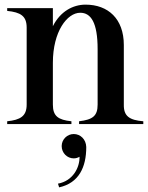

<svg xmlns="http://www.w3.org/2000/svg" viewBox="-20 -535 638 828"><path d="M514 -84V-341C514 -454 446 -515 349 -515C295 -515 240 -486 208 -422V-500H11V-488C69 -482 95 -466 95 -416V-84C95 -34 68 -18 11 -12V0H288V-12C231 -18 208 -34 208 -84V-264C208 -400 270 -480 326 -480C372 -480 401 -438 401 -323V-84C401 -35 380 -19 321 -12V0H598V-12C538 -17 513 -34 514 -84ZM230 257 235 273C321 254 352 185 352 99C351 66 327 43 298 43C270 43 246 66 246 95C246 125 270 148 298 148C308 148 316 145 323 141C324 187 295 245 230 257Z"/></svg>

Font: Sprat Condensed Medium
Style: Regular
Weight: 500
Width: 3
Designer: Ethan Nakache
Foundry: Collletttivo
Version: Version 2.000;Glyphs 3.2 (3217)